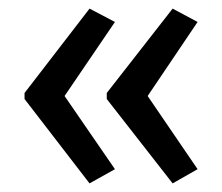

<svg xmlns="http://www.w3.org/2000/svg" viewBox="-20 -487 515 446"><path d="M37 -271V-257L188 -61L247 -94L130 -264L247 -436L188 -467ZM228 -271V-257L381 -61L439 -94L323 -264L439 -436L381 -467Z"/></svg>

Font: Noto Sans Telugu Condensed
Style: Regular
Weight: 400
Width: 3
Designer: Jelle Bosma - Monotype Design Team
Foundry: Monotype Imaging Inc.
Version: Version 2.005